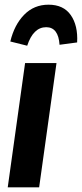

<svg xmlns="http://www.w3.org/2000/svg" viewBox="-20 -799 349 819"><path d="M147 0H13L87 -530H221ZM24 -622Q41 -693 83 -736Q125 -779 187 -779Q251 -779 282 -734.5Q313 -690 309 -618L234 -608Q229 -683 177 -683Q122 -683 96 -604Z"/></svg>

Font: Fira Sans Compressed SemiBold
Style: Italic
Weight: 600
Width: 1
Italic angle: -8°
Designer: bBox Type GmbH & Carrois Corporate GbR & Edenspiekermann AG
Foundry: bBox Type GmbH & Carrois Corporate GbR & Edenspiekermann AG
Version: Version 4.301